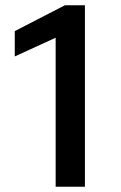

<svg xmlns="http://www.w3.org/2000/svg" viewBox="-20 -708 457 728"><path d="M191 0V-565L36 -494V-590L226 -688H302V0Z"/></svg>

Font: Saira SemiExpanded Medium
Style: Regular
Weight: 500
Width: 6
Designer: Hector Gatti with collaboration of the Omnibus-Type team
Foundry: Omnibus-Type
Version: Version 1.101